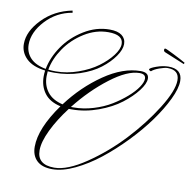

<svg xmlns="http://www.w3.org/2000/svg" viewBox="-272 -1161 1361 1351"><g transform="rotate(10 408.5 -486.0)"><path d="M973 -813 835 -870Q819 -875 819 -886.5Q819 -898 826 -898Q833 -898 892.5 -868Q952 -838 977 -823ZM678 -697Q592 -697 470 -604Q348 -511 243 -378H262Q332 -378 403 -399.5Q474 -421 529.5 -455Q585 -489 629.5 -528Q674 -567 698 -603Q722 -639 722 -664Q722 -697 678 -697ZM94 -606Q174 -606 254 -634.5Q334 -663 390.5 -704.5Q447 -746 482.5 -792.5Q518 -839 518 -876Q518 -942 412 -942Q323 -942 241 -891Q159 -840 107 -764Q55 -688 41 -609Q67 -606 94 -606ZM79 -40Q79 63 201 63Q294 63 427 -27Q560 -117 673.5 -238.5Q787 -360 868 -489.5Q949 -619 949 -692.5Q949 -766 867 -766Q846 -766 808.5 -752.5Q771 -739 754 -723Q739 -727 739 -734Q739 -744 785 -760.5Q831 -777 871 -777Q969 -777 969 -691Q969 -638 931 -559Q893 -480 832 -395.5Q771 -311 689 -226Q607 -141 522.5 -74.5Q438 -8 350 34Q262 76 189 76Q116 76 78.5 40Q41 4 41 -59Q41 -190 170 -370Q92 -387 54.5 -437Q17 -487 17 -557Q17 -576 20 -599Q-70 -610 -115 -653.5Q-160 -697 -160 -758Q-160 -848 -75 -935.5Q10 -1023 137 -1048L140 -1033Q28 -1014 -49 -931Q-126 -848 -126 -760Q-126 -704 -89.5 -664.5Q-53 -625 22 -611Q38 -695 92.5 -774.5Q147 -854 234.5 -908Q322 -962 418 -962Q476 -962 505.5 -939.5Q535 -917 535 -878Q535 -839 501 -790Q467 -741 410 -697Q353 -653 266.5 -624Q180 -595 86 -595Q54 -595 39 -597Q37 -573 37 -561Q37 -496 73 -449.5Q109 -403 182 -386Q286 -525 422 -618.5Q558 -712 684 -712Q742 -712 742 -668Q742 -632 702.5 -580.5Q663 -529 599 -480Q535 -431 441 -396.5Q347 -362 251 -362H231Q162 -272 120.5 -186Q79 -100 79 -40Z"/></g></svg>

Font: Monsieur La Doulaise
Style: Regular
Weight: 400
Designer: Alejandro Paul
Foundry: Alejandro Paul
Version: Version 1.000